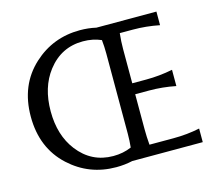

<svg xmlns="http://www.w3.org/2000/svg" viewBox="-106 -881 1157 1025"><g transform="rotate(-15 472.0 -368.5)"><path d="M895.5 0H505.9Q462.9 9.8 416 9.8Q266.6 9.8 158.7 -89.4Q43.9 -194.8 43.9 -368.7Q43.9 -542.5 158.7 -647.9Q266.6 -747.1 416 -747.1Q462.4 -747.1 505.4 -737.3H836.9V-662.1Q763.7 -676.8 690.4 -676.8H618.2Q613.3 -631.8 613.3 -590.8V-400.9H690.4Q763.7 -400.9 836.9 -415.5V-325.7Q763.7 -340.3 690.4 -340.3H613.3V-146.5Q613.3 -105.5 617.2 -60.5H749Q826.2 -60.5 895.5 -75.2ZM516.6 -665.5Q471.2 -685.5 416 -685.5Q295.9 -685.5 220.7 -587.9Q153.8 -501 153.8 -368.7Q153.8 -236.3 220.7 -149.4Q295.9 -51.8 416 -51.8Q471.2 -51.8 516.6 -71.8Q520.5 -109.4 520.5 -146.5V-590.8Q520.5 -627.9 516.6 -665.5Z"/></g></svg>

Font: Classica
Style: Book
Weight: 400
Designer: Wojciech Kalinowski "wmk69" (wmk69@o2.pl)
Foundry: Wojciech Kalinowski "wmk69" (wmk69@o2.pl)
Version: Version 2.1.1; 2021-05-14